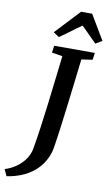

<svg xmlns="http://www.w3.org/2000/svg" viewBox="-211 -1054 735 1279"><g transform="rotate(10 157.0 -414.5)"><path d="M-70 168 -90.5 123.5Q-45 109 -10.5 83.5Q24 58 45.8 25.2Q67.5 -7.5 74 -43Q85.5 -109 96.5 -187.2Q107.5 -265.5 118 -349.8Q128.5 -434 138.2 -519.2Q148 -604.5 157.5 -684L85.5 -695.5L92 -743H367L360.5 -695.5L286 -684.5Q275.5 -595.5 265 -508Q254.5 -420.5 244.8 -341.8Q235 -263 226.5 -199.2Q218 -135.5 211.2 -93.2Q204.5 -51 199.5 -37Q179.5 23 140.2 65.5Q101 108 47.2 133.5Q-6.5 159 -70 168ZM73.5 -831 229 -997H304L403 -830.5L359 -804.5Q332.5 -830.5 307.2 -856.5Q282 -882.5 255.5 -908Q218 -882.5 184.2 -856.8Q150.5 -831 112.5 -805.5Z"/></g></svg>

Font: Merriweather SemiBold
Style: Italic
Weight: 600
Italic angle: -7.8°
Version: Version 2.101